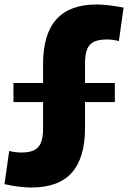

<svg xmlns="http://www.w3.org/2000/svg" viewBox="-22 -731 571 856"><path d="M118 105Q92 105 60 101Q28 97 -2 90L19 -58Q30 -55 44.5 -53Q59 -51 74 -51Q109 -51 130 -61.5Q151 -72 160.5 -95Q170 -118 170 -156V-445Q170 -579 229.5 -645Q289 -711 409 -711Q435 -711 467 -707Q499 -703 529 -697L508 -548Q497 -551 483 -553Q469 -555 454 -555Q419 -555 397.5 -545Q376 -535 366.5 -511.5Q357 -488 357 -448V-160Q357 -27 298 39Q239 105 118 105ZM38 -361H490V-276H38Z"/></svg>

Font: Pathway Extreme SemiCondensed ExtraBold
Style: Regular
Weight: 800
Width: 4
Version: Version 1.001;gftools[0.9.26]